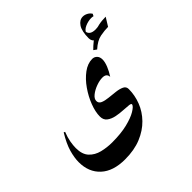

<svg xmlns="http://www.w3.org/2000/svg" viewBox="-177 -684 1020 1020"><g transform="rotate(-45 333.5 -174.0)"><path d="M458 -328.1Q473.6 -328.1 484.4 -317.1Q495.1 -306.2 495.1 -286.6Q495.1 -268.1 484.9 -242.7Q474.6 -217.3 458.5 -192.9Q457 -219.7 426.3 -219.7Q404.8 -219.7 378.9 -210.2Q353 -200.7 334.2 -185.8Q315.4 -170.9 315.4 -154.3Q315.4 -137.2 332.3 -130.1Q349.1 -123 374 -120.6Q398.9 -118.2 423.8 -115.2Q448.7 -112.3 465.6 -104.2Q482.4 -96.2 482.4 -77.6Q482.4 -30.8 465.1 13.9Q447.8 58.6 412.8 94.5Q377.9 130.4 325.9 151.9Q273.9 173.3 204.6 173.3Q115.7 173.3 67.6 128.9Q19.5 84.5 19.5 9.3Q19.5 -23.9 31.2 -65.2Q43 -106.4 75.2 -159.2L82.5 -155.8Q70.3 -125 65.9 -99.6Q61.5 -74.2 61.5 -54.2Q61.5 -6.8 85 18.1Q108.4 43 144.8 52Q181.2 61 219.7 61Q286.1 61 333.5 49.3Q380.9 37.6 407.2 21.7Q433.6 5.9 437 -5.9Q439.5 -13.7 423.3 -15.6Q407.2 -17.6 382.1 -18.8Q356.9 -20 331.3 -25.1Q305.7 -30.3 288.1 -43.5Q270.5 -56.6 270.5 -82.5Q270.5 -116.7 286.6 -158.9Q302.7 -201.2 329.6 -239.7Q356.4 -278.3 389.9 -303.2Q423.3 -328.1 458 -328.1ZM544.4 -383.8Q522.5 -395 522.5 -418.5Q522.5 -471.7 539.6 -497.1Q556.6 -522.5 582 -522.5Q595.2 -522.5 608.6 -515.4Q622.1 -508.3 629.9 -495.6L623.5 -483.4Q617.2 -485.4 607.9 -485.4Q585 -485.4 561.5 -475.1Q538.1 -464.8 533.2 -446.8L535.2 -458Q538.6 -425.8 581.5 -425.8Q594.7 -425.8 612.3 -429.7ZM667.5 -436 638.2 -388.7Q611.3 -388.7 579.3 -382.6Q547.4 -376.5 512.2 -344.7L495.1 -356.9Q528.3 -391.1 567.4 -413.6Q606.4 -436 667.5 -436Z"/></g></svg>

Font: Lateef SemiBold
Style: Regular
Weight: 600
Designer: SIL International
Foundry: SIL International
Version: Version 4.200